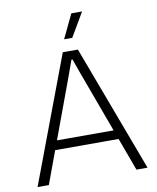

<svg xmlns="http://www.w3.org/2000/svg" viewBox="-99 -1014 890 1090"><g transform="rotate(-10 345.5 -469.0)"><path d="M28 0 302 -729H389L662 0H598L382 -587L349 -679H343L310 -587L93 0ZM154 -189 160 -242H530L536 -189ZM322 -800 388 -938H450L369 -800Z"/></g></svg>

Font: Mona Sans ExtraLight Light
Style: Regular
Weight: 300
Version: Version 2.000